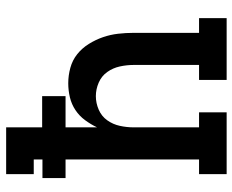

<svg xmlns="http://www.w3.org/2000/svg" viewBox="-88 -688 775 640"><g transform="rotate(-90 300.0 -367.5)"><path d="M40 0V-92H89V-537H27V-614H89V-643H40V-735H196V-615H300V-537H196V-432Q206 -453 220 -472Q234 -491 253.5 -504Q273 -517 296 -522.5Q319 -528 343 -528Q369 -528 394.5 -521Q420 -514 440 -498Q460 -482 474 -459.5Q488 -437 496.5 -412.5Q505 -388 508 -362Q511 -336 511 -310V-92H560V0H354V-92H404V-310Q404 -333 399 -356Q394 -379 380.5 -398Q367 -417 345 -426.5Q323 -436 300 -436Q277 -436 255 -426.5Q233 -417 219.5 -398Q206 -379 201 -356Q196 -333 196 -310V-92H246V0Z"/></g></svg>

Font: Iosevka Etoile Semibold
Style: Regular
Weight: 600
Designer: Belleve Invis
Foundry: Belleve Invis
Version: Version 22.1.2; ttfautohint (v1.8.4)